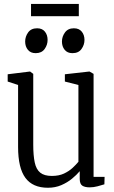

<svg xmlns="http://www.w3.org/2000/svg" viewBox="-20 -918 562 950"><path d="M423.5 9Q400.5 9 387.5 0.8Q374.5 -7.5 374.5 -33V-71Q359.5 -53 336.5 -34Q313.5 -15 283.5 -2Q253.5 11 217 11Q142 11 105.8 -37.8Q69.5 -86.5 69.5 -191V-497.5L18 -514.5V-550.5L127.5 -564H129L144.5 -552.5V-202.5Q144.5 -149 151.8 -114.5Q159 -80 179 -63.8Q199 -47.5 236.5 -47.5Q271.5 -47.5 296.5 -59.2Q321.5 -71 339 -87.2Q356.5 -103.5 368 -117.5V-497.5L301 -514.5V-550.5L421 -564H423L443 -552.5V-43H497.5L496.5 -6Q482 -1.5 462.5 3.8Q443 9 423.5 9ZM156 -655Q131.5 -655 118 -671.5Q104.5 -688 104.5 -712.5Q104.5 -737 119.2 -757.5Q134 -778 163 -778H164Q189 -778 202.2 -761.5Q215.5 -745 215.5 -720.5Q215.5 -696 200.8 -675.5Q186 -655 157 -655ZM338 -655Q313.5 -655 300 -671.5Q286.5 -688 286.5 -712.5Q286.5 -737 301.5 -757.5Q316.5 -778 345 -778H346Q371 -778 384.5 -761.5Q398 -745 398 -720.5Q398 -696 383.2 -675.5Q368.5 -655 339 -655ZM370 -898.5V-838H133.5V-898.5Z"/></svg>

Font: Merriweather 24pt SemiCondensed Light
Style: Regular
Weight: 300
Width: 4
Designer: Eben Sorkin
Foundry: Eben Sorkin
Version: Version 2.100